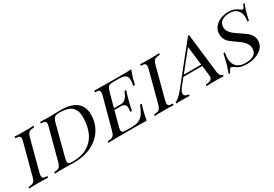

<svg xmlns="http://www.w3.org/2000/svg" viewBox="1 -1421 3193 2234"><g transform="rotate(-30 1597.5 -304.0)"><path d="M227.1 -20 223.1 0Q176.3 -2.9 94.2 -2.9Q12.2 -2.9 -30.8 0L-25.9 -20Q9.3 -21.5 26.9 -27.8Q44.4 -34.2 54.9 -51.5Q65.4 -68.8 75.2 -106L180.2 -502Q188.5 -533.7 188.5 -549.3Q188.5 -564.9 179.2 -575.4Q169.9 -585.9 121.1 -587.9L126 -607.9Q166 -605 249.8 -605Q333.5 -605 380.9 -607.9L376 -587.9Q339.4 -586.4 321.5 -580.1Q303.7 -573.7 293.2 -556.6Q282.7 -539.6 272.9 -502L168 -106Q159.7 -73.7 159.7 -58.3Q159.7 -43 168.5 -32.5Q177.2 -22 227.1 -20Z M928.2 -412.1Q928.2 -502.4 877.4 -546.1Q826.7 -589.8 714.4 -589.8Q683.1 -589.8 665.5 -582.8Q647.9 -575.7 637.2 -557.6Q626.5 -539.6 617.2 -503.9L512.2 -104Q503.4 -70.3 503.4 -52.5Q503.4 -34.7 516.8 -26.4Q530.3 -18.1 564.5 -18.1Q689 -17.6 770 -67.4Q928.2 -164.1 928.2 -412.1ZM576.2 0Q553.2 0 518.1 -1.5L436 -2.9Q355.5 -2.9 316.4 0L319.3 -20Q353.5 -21.5 370.8 -27.8Q388.2 -34.2 398.9 -51.5Q409.7 -68.8 419.4 -106L524.4 -502Q533.7 -534.7 533.7 -553Q533.7 -571.3 518.8 -579.3Q503.9 -587.4 466.3 -587.9L469.2 -607.9Q522.9 -604.5 566.9 -604.5L591.3 -605L632.3 -606Q710.4 -607.9 742.2 -607.9Q882.8 -607.9 953.6 -551.8Q1024.4 -495.6 1024.4 -386.5Q1024.4 -277.3 969.2 -189Q914.1 -100.6 812.5 -50.3Q710.9 0 576.2 0Z M1034.2 0 1039.6 -20Q1075.7 -21.5 1093.5 -27.8Q1111.3 -34.2 1122.1 -51.3Q1132.8 -68.4 1142.6 -106L1249.5 -502Q1257.8 -534.2 1257.8 -549.8Q1257.8 -565.4 1248.8 -575.7Q1239.7 -585.9 1191.4 -587.9L1196.3 -607.9Q1290.5 -605 1458.5 -605Q1626.5 -605 1692.4 -607.9Q1677.7 -571.3 1656.2 -500L1653.3 -488.8Q1642.6 -445.8 1639.2 -428.2H1616.2Q1625.5 -473.6 1625.5 -502.9Q1625.5 -531.2 1614.7 -549.8Q1594.2 -584.5 1518.6 -585H1445.3Q1409.2 -585 1391.4 -579.3Q1373.5 -573.7 1362.8 -556.6Q1352.1 -539.6 1342.3 -502L1292 -315.9H1385.3Q1417 -315.9 1439.2 -334Q1461.4 -352.1 1473.6 -374.5Q1485.8 -397 1498.5 -428.2H1521.5Q1496.1 -351.6 1485.4 -306.2L1479 -282.2Q1465.3 -230.5 1458.5 -184.1H1435.5Q1439.9 -212.4 1439.9 -236.8Q1439.9 -261.2 1424.6 -278.6Q1409.2 -295.9 1369.1 -295.9H1286.6L1235.4 -106Q1227.1 -73.7 1227.1 -58.3Q1227.1 -43 1236.1 -33Q1245.1 -22.9 1294.4 -22.9H1367.2Q1421.9 -22.9 1458.7 -39.8Q1495.6 -56.6 1522.9 -94.7Q1550.3 -132.8 1575.2 -200.2H1598.1Q1566.4 -102.5 1549.3 0Q1479.5 -2.9 1304.4 -2.9Q1129.4 -2.9 1034.2 0Z M1914.6 -20 1910.6 0Q1863.8 -2.9 1781.7 -2.9Q1699.7 -2.9 1656.7 0L1661.6 -20Q1696.8 -21.5 1714.4 -27.8Q1731.9 -34.2 1742.4 -51.5Q1752.9 -68.8 1762.7 -106L1867.7 -502Q1876 -533.7 1876 -549.3Q1876 -564.9 1866.7 -575.4Q1857.4 -585.9 1808.6 -587.9L1813.5 -607.9Q1853.5 -605 1937.3 -605Q2021 -605 2068.4 -607.9L2063.5 -587.9Q2026.9 -586.4 2009 -580.1Q1991.2 -573.7 1980.7 -556.6Q1970.2 -539.6 1960.4 -502L1855.5 -106Q1847.2 -73.7 1847.2 -58.3Q1847.2 -43 1856 -32.5Q1864.7 -22 1914.6 -20Z M2394.5 -501.5 2190.4 -248H2425.3ZM2351.6 0 2356.9 -20Q2417.5 -22.5 2434.6 -45.9Q2444.3 -59.6 2444.3 -76.4Q2444.3 -93.3 2442.9 -104L2427.7 -228H2174.3L2106 -143.1Q2066.4 -94.7 2066.4 -63Q2066.4 -24.9 2127 -20V0Q2097.2 -2.9 2035.9 -2.9Q1974.6 -2.9 1948.7 0V-20Q1992.7 -31.2 2057.6 -112.8L2460 -615.2H2474.6L2536.6 -84Q2541 -50.8 2554.7 -35.9Q2568.4 -21 2585.9 -20L2580.6 0Q2540.5 -2.9 2465.8 -2.9Q2391.1 -2.9 2351.6 0Z M3146.5 -466.8Q3146.5 -527.3 3111.3 -565.2Q3076.2 -603 3009 -603Q2941.9 -603 2903.3 -575.9Q2864.7 -548.8 2864.7 -492.7Q2864.7 -436.5 2924.3 -388.7Q2950.7 -367.2 2997.6 -336.9Q3044.4 -306.6 3072.8 -284.2Q3138.7 -231.4 3138.7 -160.2Q3138.7 -103 3101.3 -63.7Q3064 -24.4 3005.9 -5.1Q2947.8 14.2 2898.4 14.2Q2849.1 14.2 2815.4 5.4Q2781.7 -3.4 2752.9 -25.1Q2724.1 -46.9 2710 -46.9Q2695.8 -46.9 2688 -35.6Q2680.2 -24.4 2666.5 6.8H2646.5Q2680.2 -72.8 2714.4 -232.9H2734.4Q2725.6 -182.1 2725.6 -159.2Q2725.6 -85.9 2765.9 -45.9Q2806.2 -5.9 2882.3 -5.9Q3035.6 -5.9 3035.6 -112.8Q3035.6 -175.3 2981 -222.7Q2957.5 -243.2 2914.6 -272.5Q2870.6 -302.7 2845.2 -323.2Q2783.7 -373 2783.7 -446.8Q2783.7 -502 2814.9 -541.7Q2846.2 -581.5 2897.2 -601.8Q2948.2 -622.1 2998 -622.1Q3047.9 -622.1 3075.7 -611.8Q3103.5 -601.6 3130.4 -581.8Q3157.2 -562 3166 -562Q3174.8 -562 3182.1 -574.2Q3189.5 -586.4 3199.7 -615.2H3219.7Q3183.6 -525.4 3160.6 -411.1H3140.6Q3146.5 -439.9 3146.5 -466.8Z"/></g></svg>

Font: PlayfairDisplaySC-Italic
Style: Italic
Weight: 400
Italic angle: -14°
Designer: Claus Eggers Sørensen
Foundry: Claus Eggers Sørensen
Version: Version 1.004;PS 001.004;hotconv 1.0.70;makeotf.lib2.5.58329